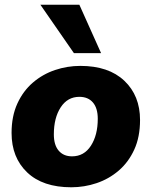

<svg xmlns="http://www.w3.org/2000/svg" viewBox="-20 -782 642 813"><path d="M282 11Q161 11 95 -52Q29 -115 29 -219Q29 -290 53.5 -343.5Q78 -397 119.5 -432.5Q161 -468 213 -485.5Q265 -503 320 -503Q440 -503 506.5 -440Q573 -377 573 -274Q573 -202 548.5 -148.5Q524 -95 482.5 -59.5Q441 -24 389 -6.5Q337 11 282 11ZM285 -120Q336 -120 365 -165Q394 -210 394 -279Q394 -324 373.5 -348Q353 -372 316 -372Q266 -372 237 -327.5Q208 -283 208 -213Q208 -168 228.5 -144Q249 -120 285 -120ZM293 -557 151 -762H316L408 -557Z"/></svg>

Font: Nunito Sans Black
Style: Italic
Weight: 900
Italic angle: -9°
Designer: Vernon Adams
Foundry: Vernon Adams
Version: Version 3.006; ttfautohint (v1.8.3)